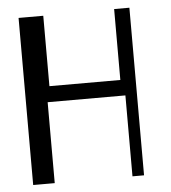

<svg xmlns="http://www.w3.org/2000/svg" viewBox="-48 -668 633 711"><g transform="rotate(-5 268.5 -312.5)"><path d="M402.3 -360.4V-624H459V-1H416V-301.8H127V-1H46.9V-622.1H138.7V-360.4Z"/></g></svg>

Font: Poor Story
Style: Regular
Weight: 400
Designer: YoonDesign Inc.
Foundry: YoonDesign Inc.
Version: Version 3.00